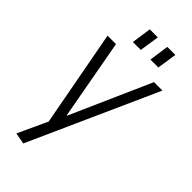

<svg xmlns="http://www.w3.org/2000/svg" viewBox="-283 -782 1029 1029"><g transform="rotate(45 231.5 -268.0)"><path d="M72 176 162 -19 152 23 47 -540H111L194 -84H197L399 -540H463L136 188ZM244 -724 227 -612H167L183 -724ZM377 -724 360 -612H300L316 -724Z"/></g></svg>

Font: Pathway Extreme SemiCondensed ExtraLight
Style: Italic
Weight: 250
Width: 4
Italic angle: -8°
Version: Version 1.001;gftools[0.9.26]